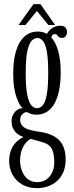

<svg xmlns="http://www.w3.org/2000/svg" viewBox="-20 -684 368 952"><path d="M164.5 249Q121 249 89.8 230.8Q58.5 212.5 42 182Q25.5 151.5 25.5 116Q25.5 85 33.5 63.5Q41.5 42 53.5 28Q65.5 14 77.2 6.2Q89 -1.5 96.5 -4.5Q92 -5.5 82.5 -10Q73 -14.5 62.8 -23.2Q52.5 -32 45 -46.8Q37.5 -61.5 37.5 -82.5Q37.5 -102.5 45.5 -116.5Q53.5 -130.5 64.2 -138.2Q75 -146 84.5 -147Q86 -147 88.8 -147.5Q91.5 -148 92.5 -147.5Q86 -152.5 78 -165.5Q70 -178.5 62.5 -199.2Q55 -220 50.2 -249.2Q45.5 -278.5 45.5 -316Q45.5 -375.5 55.5 -416Q65.5 -456.5 82.5 -481.2Q99.5 -506 121 -516.8Q142.5 -527.5 166 -527.5Q205 -527.5 230.2 -502.5Q255.5 -477.5 268.2 -432.2Q281 -387 281 -325.5Q281 -269 271.5 -228.8Q262 -188.5 245.8 -163.5Q229.5 -138.5 208.2 -127Q187 -115.5 163.5 -115.5Q141.5 -115.5 129.2 -121Q117 -126.5 115 -127.5Q114.5 -128 113.8 -128Q113 -128 111.5 -128Q101.5 -128 90.8 -117.5Q80 -107 80 -89.5Q80 -65.5 99.8 -52Q119.5 -38.5 173 -31Q241 -22 273.2 11Q305.5 44 305.5 107Q305.5 143.5 293.5 170.5Q281.5 197.5 261.2 214.8Q241 232 216 240.5Q191 249 164.5 249ZM164.5 219Q202.5 219 225.8 191.2Q249 163.5 249 121.5Q249 72.5 234.5 50Q220 27.5 183.5 19Q173 16 163 13.2Q153 10.5 145 8Q137 5.5 132.5 4.5Q115 14 103.2 30.5Q91.5 47 85.5 67.8Q79.5 88.5 79.5 112.5Q79.5 139 88.8 163.5Q98 188 117 203.5Q136 219 164.5 219ZM163.5 -147.5Q179 -147.5 191.5 -161Q204 -174.5 211.5 -212.8Q219 -251 219 -323.5Q219 -394 211.8 -431Q204.5 -468 192.2 -481.8Q180 -495.5 165 -495.5Q150 -495.5 136.8 -481.8Q123.5 -468 115.5 -430.2Q107.5 -392.5 107.5 -320.5Q107.5 -249 115.5 -211.8Q123.5 -174.5 136.2 -161Q149 -147.5 163.5 -147.5ZM207 -495.5Q211 -523.5 232.2 -540Q253.5 -556.5 276.5 -556.5Q296 -556.5 304 -548Q312 -539.5 312 -524.5Q312 -512 305 -504Q298 -496 286 -496Q276 -496 271.2 -500.8Q266.5 -505.5 262.8 -510.2Q259 -515 251 -515Q244.5 -515 239.5 -509.5Q234.5 -504 234.5 -494ZM72 -560 146 -663.5H180.5L253.5 -560H220L163 -629.5L106 -560Z"/></svg>

Font: Imbue Light
Style: Regular
Weight: 300
Designer: Tyler Finck
Foundry: Etcetera Type Company
Version: Version 1.102